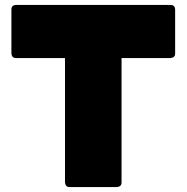

<svg xmlns="http://www.w3.org/2000/svg" viewBox="-20 -754 752 774"><path d="M452 0H260Q244 0 242 -18V-520H44Q28 -520 26 -538V-716Q26 -733 44 -734H668Q685 -734 686 -716V-538Q686 -522 668 -520H470V-18Q470 -2 452 0Z"/></svg>

Font: YamahaIndonesia935. App Black
Style: Regular
Weight: 900
Designer: Dalton Maag Ltd
Foundry: Dalton Maag Ltd
Version: Version 1.002; January 01, 2024; Regular/Italic